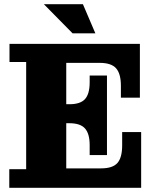

<svg xmlns="http://www.w3.org/2000/svg" viewBox="-20 -890 746 910"><path d="M24 0V-88H104V-596H25V-682H294V0ZM294 0V-92H649V0ZM405 -202Q405 -256 383 -281Q361 -306 309 -306H487V-155H405ZM294 -306V-396H487V-306ZM459 -92Q514 -92 536.5 -117.5Q559 -143 559 -201V-264H649V-92ZM309 -396Q361 -396 383 -420.5Q405 -445 405 -500V-532H487V-396ZM294 -592V-682H643V-592ZM553 -483Q553 -541 530 -566.5Q507 -592 453 -592H643V-427H553ZM324 -732 188 -870H373L432 -732Z"/></svg>

Font: Montagu Slab
Style: Bold
Weight: 700
Designer: Florian Karsten
Foundry: Florian Karsten
Version: Version 1.000